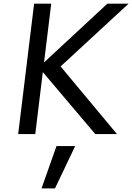

<svg xmlns="http://www.w3.org/2000/svg" viewBox="-20 -731 721 1047"><path d="M206.5 296.4 288.1 65.4H390.1L279.8 296.4ZM79.1 0 166 -710.9H259.3L220.2 -390.6L565.4 -710.9H681.2L310.5 -368.7L617.7 0H499.5L213.4 -337.9L172.4 0Z"/></svg>

Font: Ride
Style: Italic
Weight: 400
Version: Version 3.000